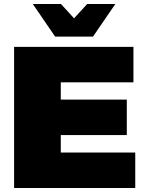

<svg xmlns="http://www.w3.org/2000/svg" viewBox="-20 -934 730 954"><path d="M442 -752 553 -914H413L348 -843L283 -914H143L254 -752ZM282 -176V-263H610V-439H282V-525H643V-701H50V0H652V-176Z"/></svg>

Font: Montserrat-Arabic Black
Style: Regular
Weight: 900
Designer: Mohamed Gaber
Foundry: Kief Type Foundry
Version: Version 5.008;PS 005.008;hotconv 1.0.88;makeotf.lib2.5.64775